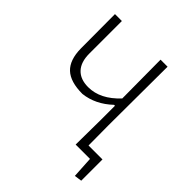

<svg xmlns="http://www.w3.org/2000/svg" viewBox="-208 -770 1022 1022"><g transform="rotate(45 302.5 -259.0)"><path d="M409 0 411 -194V-294H404Q332 -226 244 -216Q153 -216 110.5 -256Q68 -296 67 -381L66 -639H118V-394Q118 -330 149.5 -296.5Q181 -263 240 -263Q331 -263 411 -349L409 -639H462L460 -197L461 -45H566V115L524 121L517 0Z"/></g></svg>

Font: Alegreya Sans SC Light
Style: Regular
Weight: 300
Designer: Juan Pablo del Peral
Foundry: Huerta Tipografica
Version: Version 2.007